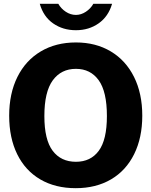

<svg xmlns="http://www.w3.org/2000/svg" viewBox="-20 -974 791 1004"><path d="M377 -752Q481 -752 559.5 -705Q638 -658 681 -571.5Q724 -485 724 -369Q724 -254 681.5 -168Q639 -82 560.5 -36Q482 10 376 10Q269 10 190.5 -36Q112 -82 70 -167.5Q28 -253 28 -369Q28 -485 71 -571.5Q114 -658 193 -705Q272 -752 377 -752ZM539 -367Q539 -495 496 -554.5Q453 -614 377 -614Q300 -614 256 -554Q212 -494 212 -367Q212 -243 255.5 -185.5Q299 -128 377 -128Q454 -128 496.5 -185.5Q539 -243 539 -367ZM188 -954H285Q299 -929 324 -912.5Q349 -896 377 -896Q404 -896 429 -912.5Q454 -929 468 -954H566Q547 -888 496 -852Q445 -816 377 -816Q309 -816 258 -851.5Q207 -887 188 -954Z"/></svg>

Font: Morrison
Style: Bold
Weight: 700
Designer: Pablo Impallari, Rodrigo Fuenzalida (Modified by Dan O. Williams)
Version: Version 0.03;June 6, 2019;FontCreator 11.5.0.2425 64-bit; tt